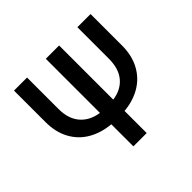

<svg xmlns="http://www.w3.org/2000/svg" viewBox="-167 -902 1096 1096"><g transform="rotate(-45 381.5 -353.5)"><path d="M690.4 -707V-453.1Q690.4 -372.6 658.4 -313.2Q626.5 -253.9 569.3 -219.7Q512.2 -185.5 436.5 -178.7V0H329.1V-178.2Q252.9 -185.1 194.8 -219Q136.7 -252.9 104.5 -312.5Q72.3 -372.1 72.3 -453.1V-707H177.7V-453.1Q177.7 -374 218 -327.1Q258.3 -280.3 329.1 -270V-707H436.5V-270Q505.4 -279.3 544.7 -325.4Q584 -371.6 584 -453.1V-707Z"/></g></svg>

Font: Pretendard Std Medium
Style: Regular
Weight: 500
Designer: Base glyphs from Inter by Rasmus Andersson; Hangeul glyphs from Noto Sans CJK(Source Han Sans) by Jang Soo-young and Kan
Foundry: Kil Hyung-jin
Version: Version 1.309